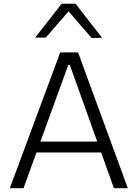

<svg xmlns="http://www.w3.org/2000/svg" viewBox="-20 -988 722 1008"><path d="M31.5 0Q53 -57.5 76.5 -121Q100 -184.5 121.5 -242L212 -486.5Q236.5 -552 256.5 -605.5Q276 -659 296 -713H390Q410 -658 429.5 -605Q449 -552 473 -486L563 -240.5Q584.5 -181.5 607.5 -119.5Q630.5 -57 651 0H578Q561.5 -45.5 544.5 -93.5Q527.5 -141.5 511 -187.5H171.5Q154.5 -141 137.2 -93.2Q120 -45.5 103.5 0ZM199 -263.5Q196 -254.5 192 -244.5H490.5Q488 -252.5 485 -260L346.5 -647H338.5ZM461 -788.5Q430.5 -824 400.5 -858.5Q370.5 -893 340 -928.5Q309.5 -893.5 280 -859.5Q250.5 -825 220 -790.5H164.5Q199 -834.5 233.8 -879Q268.5 -923.5 303.5 -968.5H377Q411.5 -923.5 446.2 -878.8Q481 -834 516 -789.5Z"/></svg>

Font: Heraclito Light
Style: Regular
Weight: 300
Designer: Kostas Bartsokas (font) & Cristiano Sobral (main changes)
Foundry: Kostas Bartsokas (font) & Cristiano Sobral (main changes)
Version: Version 1.00;July 8, 2020;FontCreator 13.0.0.2655 64-bit